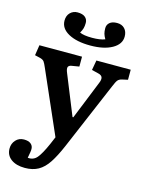

<svg xmlns="http://www.w3.org/2000/svg" viewBox="-143 -847 883 1162"><g transform="rotate(15 299.0 -266.0)"><path d="M129 230Q75 230 42.5 206Q10 182 10 140Q10 109 30 87Q50 65 81 65Q109 65 123.5 76.5Q138 88 139 106Q140 114 137.5 129.5Q135 145 131 166Q167 170 189.5 143Q212 116 241 50L261 3L90 -387Q79 -413 72 -422.5Q65 -432 47 -437L13 -445L23 -510H290V-448L248 -441Q228 -439 222.5 -428Q217 -417 229 -389L329 -142H334L431 -383Q441 -406 436.5 -419.5Q432 -433 410 -438L369 -448L380 -510H595V-447L559 -439Q542 -435 533.5 -425Q525 -415 512 -383L333 38Q304 106 276 148.5Q248 191 213 210.5Q178 230 129 230ZM320 -588Q234 -588 182.5 -616.5Q131 -645 131 -694Q131 -725 149.5 -743.5Q168 -762 195 -762Q227 -762 243 -748.5Q259 -735 259 -713Q259 -693 255 -679Q251 -665 241 -648Q266 -636 319 -636Q343 -636 364 -639Q385 -642 399 -648Q389 -665 385 -679Q381 -693 381 -713Q381 -735 397 -748.5Q413 -762 443 -762Q473 -762 490.5 -743.5Q508 -725 508 -694Q508 -646 456.5 -617Q405 -588 320 -588Z"/></g></svg>

Font: Literata 12pt SemiBold
Style: Regular
Weight: 600
Designer: Latin by Veronika Burian and Jose Scaglione. Greek by Irene Vlachou. Cyrillic by Vera Evstafieva.
Foundry: TypeTogether
Version: Version 3.002